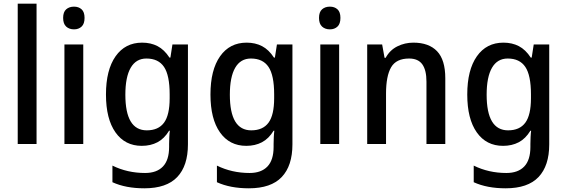

<svg xmlns="http://www.w3.org/2000/svg" viewBox="-20 -780 3070 1040"><path d="M178 0H76V-760H178Z M381 -744Q406 -744 422 -729.5Q438 -715 438 -683Q438 -651 422 -636Q406 -621 381 -621Q355 -621 338.5 -636Q322 -651 322 -683Q322 -715 338.5 -729.5Q355 -744 381 -744ZM431 -539V0H329V-539Z M750 -549Q797 -549 833.5 -530Q870 -511 898 -468H903L914 -539H998V2Q998 118 940 179Q882 240 762 240Q661 240 589 207V117Q670 157 766 157Q829 157 862.5 122Q896 87 896 16V0Q896 -15 897 -36.5Q898 -58 900 -72H896Q870 -29 833 -9.5Q796 10 748 10Q657 10 605.5 -63Q554 -136 554 -268Q554 -401 606 -475Q658 -549 750 -549ZM773 -463Q717 -463 688 -413Q659 -363 659 -267Q659 -74 775 -74Q838 -74 868.5 -115.5Q899 -157 899 -248V-269Q899 -372 868.5 -417.5Q838 -463 773 -463Z M1316 -549Q1363 -549 1399.5 -530Q1436 -511 1464 -468H1469L1480 -539H1564V2Q1564 118 1506 179Q1448 240 1328 240Q1227 240 1155 207V117Q1236 157 1332 157Q1395 157 1428.5 122Q1462 87 1462 16V0Q1462 -15 1463 -36.5Q1464 -58 1466 -72H1462Q1436 -29 1399 -9.5Q1362 10 1314 10Q1223 10 1171.5 -63Q1120 -136 1120 -268Q1120 -401 1172 -475Q1224 -549 1316 -549ZM1339 -463Q1283 -463 1254 -413Q1225 -363 1225 -267Q1225 -74 1341 -74Q1404 -74 1434.5 -115.5Q1465 -157 1465 -248V-269Q1465 -372 1434.5 -417.5Q1404 -463 1339 -463Z M1767 -744Q1792 -744 1808 -729.5Q1824 -715 1824 -683Q1824 -651 1808 -636Q1792 -621 1767 -621Q1741 -621 1724.5 -636Q1708 -651 1708 -683Q1708 -715 1724.5 -729.5Q1741 -744 1767 -744ZM1817 -539V0H1715V-539Z M2219 -549Q2303 -549 2347.5 -502.5Q2392 -456 2392 -356V0H2290V-338Q2290 -400 2267.5 -431.5Q2245 -463 2196 -463Q2126 -463 2098.5 -415.5Q2071 -368 2071 -273V0H1969V-539H2050L2063 -467H2069Q2092 -509 2132.5 -529Q2173 -549 2219 -549Z M2707 -549Q2754 -549 2790.5 -530Q2827 -511 2855 -468H2860L2871 -539H2955V2Q2955 118 2897 179Q2839 240 2719 240Q2618 240 2546 207V117Q2627 157 2723 157Q2786 157 2819.5 122Q2853 87 2853 16V0Q2853 -15 2854 -36.5Q2855 -58 2857 -72H2853Q2827 -29 2790 -9.5Q2753 10 2705 10Q2614 10 2562.5 -63Q2511 -136 2511 -268Q2511 -401 2563 -475Q2615 -549 2707 -549ZM2730 -463Q2674 -463 2645 -413Q2616 -363 2616 -267Q2616 -74 2732 -74Q2795 -74 2825.5 -115.5Q2856 -157 2856 -248V-269Q2856 -372 2825.5 -417.5Q2795 -463 2730 -463Z"/></svg>

Font: Noto Sans Gujarati UI SemiCondensed Medium
Style: Regular
Weight: 500
Width: 4
Designer: Jelle Bosma - Monotype Design Team, Universal Thirst
Foundry: Monotype Imaging Inc.
Version: Version 2.106; ttfautohint (v1.8.4.7-5d5b)